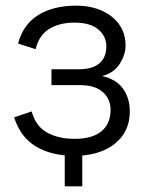

<svg xmlns="http://www.w3.org/2000/svg" viewBox="-20 -539 519 679"><path d="M243 12Q162 12 107 -21Q52 -54 30 -124L92 -145Q106 -93 146 -70.5Q186 -48 244 -48Q306 -48 338.5 -74.5Q371 -101 371 -151Q371 -189 343.5 -213.5Q316 -238 262 -238H162V-294H259Q307 -294 331.5 -315Q356 -336 356 -375Q356 -411 327.5 -435Q299 -459 243 -459Q191 -459 154.5 -437Q118 -415 106 -365L44 -385Q62 -453 115.5 -486Q169 -519 249 -519Q300 -519 339.5 -501.5Q379 -484 401.5 -452.5Q424 -421 424 -377Q424 -346 403.5 -313.5Q383 -281 341 -270Q391 -259 415 -225.5Q439 -192 439 -145Q439 -96 414.5 -61Q390 -26 346 -7Q302 12 243 12ZM209 120V-20H271V120Z"/></svg>

Font: TikTok Sans Light
Style: Regular
Weight: 300
Version: Version 4.000